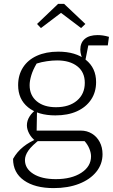

<svg xmlns="http://www.w3.org/2000/svg" viewBox="-20 -758 579 985"><path d="M255 207Q159 207 103 167.5Q47 128 47 57Q67 21 99.5 -5Q132 -31 173 -47H190Q143 -11 125.5 14.5Q108 40 108 63Q108 107 151 134Q194 161 266 161Q347 161 397 128.5Q447 96 447 44Q447 26 438.5 5Q430 -16 414 -34H163Q141 -51 129.5 -73Q118 -95 118 -115Q118 -139 132 -161Q146 -183 170 -199L168 -88H395Q426 -88 451.5 -72.5Q477 -57 491.5 -29.5Q506 -2 506 33Q506 84 474 123.5Q442 163 385.5 185Q329 207 255 207ZM264 -166Q175 -166 124 -207.5Q73 -249 73 -321Q73 -373 98 -412Q123 -451 169.5 -472Q216 -493 279 -493Q368 -493 420.5 -451Q473 -409 473 -337Q473 -285 447 -246.5Q421 -208 374.5 -187Q328 -166 264 -166ZM267 -208Q335 -208 375 -242Q415 -276 415 -333Q415 -388 376.5 -418Q338 -448 273 -448Q249 -448 221 -444Q193 -440 168 -432Q149 -400 140.5 -371.5Q132 -343 132 -321Q132 -269 168.5 -238.5Q205 -208 267 -208ZM410 -439Q402 -456 397 -472.5Q392 -489 392 -503Q392 -539 415 -558.5Q438 -578 481 -578Q494 -578 508 -576Q522 -574 539 -569L533 -525H433L416 -439ZM309 -738 418 -635 396 -614 293 -692 190 -614 170 -635 278 -738Z"/></svg>

Font: Piazzolla Thin ExtraLight
Style: Regular
Weight: 250
Version: Version 2.005